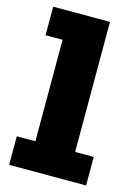

<svg xmlns="http://www.w3.org/2000/svg" viewBox="-115 -813 629 877"><g transform="rotate(15 200.0 -375.0)"><path d="M17.5 0V-135H105.5V-615H25V-750H293.5V-135H381.5V0Z"/></g></svg>

Font: Trispace SemiCondensed ExtraBold
Style: Regular
Weight: 800
Width: 4
Designer: Tyler Finck
Foundry: Etcetera Type Company
Version: Version 1.210; ttfautohint (v1.8.3)